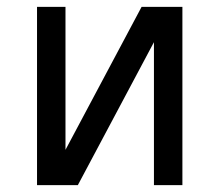

<svg xmlns="http://www.w3.org/2000/svg" viewBox="-20 -540 640 560"><path d="M88 0V-520H171V-103L393 -520H512V0H429V-417L207 0Z"/></svg>

Font: Iosevka Aile
Style: Regular
Weight: 400
Designer: Belleve Invis
Foundry: Belleve Invis
Version: Version 28.0.1; ttfautohint (v1.8.4)